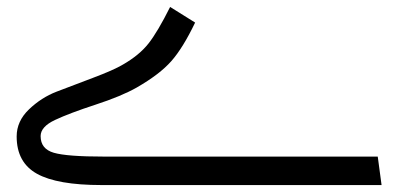

<svg xmlns="http://www.w3.org/2000/svg" viewBox="-20 -533 1136 553"><path d="M272 0Q145 0 86.5 -32.5Q28 -65 28 -140Q28 -184 63.5 -218Q99 -252 143 -269Q187 -286 247 -308.5Q307 -331 334 -347Q381 -374 407.5 -407.5Q434 -441 470 -513L542 -468Q507 -395 473.5 -357Q440 -319 374 -281Q330 -256 255 -231.5Q180 -207 138.5 -187.5Q97 -168 97 -141Q97 -104 135 -93Q173 -82 279 -82H1068L1079 0Z"/></svg>

Font: FiraGO Book
Style: Regular
Weight: 350
Designer: bBox Type
Foundry: bBox Type GmbH
Version: Version 1.001;PS 001.001;hotconv 1.0.88;makeotf.lib2.5.64775